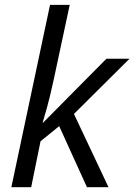

<svg xmlns="http://www.w3.org/2000/svg" viewBox="-20 -780 560 800"><path d="M27.3 0 188.5 -759.8H270.5L204.1 -449.7Q187.5 -373 175.3 -330.1Q163.1 -287.1 157.7 -269H159.7L423.3 -535.2H519.5L288.1 -305.2L432.1 0H342.3L226.6 -254.4L148.9 -191.4L109.9 0Z"/></svg>

Font: Open Sans
Style: Italic
Weight: 400
Italic angle: -12°
Designer: Monotype Design Team
Foundry: Monotype Imaging Inc.
Version: Version 3.000; ttfautohint (v1.8.4)